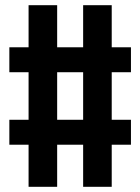

<svg xmlns="http://www.w3.org/2000/svg" viewBox="-20 -737 540 739"><path d="M90 -18V-180H16V-276H90V-459H16V-555H90V-717H200V-555H300V-717H410V-555H484V-459H410V-276H484V-180H410V-18H300V-180H200V-18ZM200 -276H300V-459H200Z"/></svg>

Font: Iosevka Slab
Style: Bold
Weight: 700
Monospace: yes
Designer: Belleve Invis
Foundry: Belleve Invis
Version: Version 11.1.1; ttfautohint (v1.8.3)